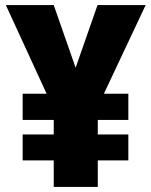

<svg xmlns="http://www.w3.org/2000/svg" viewBox="-20 -734 594 754"><path d="M277 -468 363 -714H552L388 -366H484V-263H364V-206H484V-104H364V0H191V-104H69V-206H191V-263H69V-366H163L3 -714H191Z"/></svg>

Font: Noto Sans Bengali SemiCondensed Black
Style: Regular
Weight: 900
Width: 4
Designer: Joana Ranito - Universal Thirst; Jelle Bosma - Monotype Design Team
Foundry: Universal Thirst ehf.
Version: Version 3.000; ttfautohint (v1.8.4.7-5d5b)